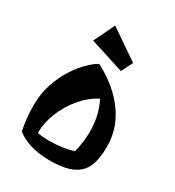

<svg xmlns="http://www.w3.org/2000/svg" viewBox="-186 -863 909 997"><g transform="rotate(30 269.0 -364.5)"><path d="M266 24Q195 24 145.5 7.5Q96 -9 65 -34Q57 -74 53.5 -111.5Q50 -149 50 -184Q50 -254 70.5 -314Q91 -374 121.5 -420.5Q152 -467 184 -497.5Q216 -528 238 -539Q283 -516 327 -483Q371 -450 407.5 -406Q444 -362 466 -307Q488 -252 488 -184Q488 -115 469 -69Q450 -23 402 0.5Q354 24 266 24ZM212 -63Q250 -63 288.5 -68.5Q327 -74 356 -84Q364 -116 368 -148Q372 -180 372 -211Q372 -306 332 -385Q276 -356 233 -304.5Q190 -253 165.5 -191.5Q141 -130 141 -69Q173 -63 212 -63ZM354 -563 150 -628 210 -753 388 -631Z"/></g></svg>

Font: Joti One
Style: Regular
Weight: 400
Designer: Eduardo Rodriguez Tunni
Foundry: Eduardo Rodriguez Tunni
Version: Version 1.002; ttfautohint (v1.8.4.7-5d5b);gftools[0.9.24]